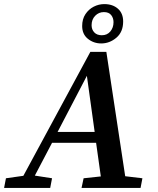

<svg xmlns="http://www.w3.org/2000/svg" viewBox="-68 -917 770 937"><path d="M-48 0 -39 -47 46 -59 373 -664H451L543 -57L627 -47L618 0H330L340 -47L424 -56L401 -220H186L102 -60L186 -47L177 0ZM213 -273H394L356 -547ZM429 -745Q455 -745 470.5 -763.5Q486 -782 486 -809Q486 -829 474.5 -843.5Q463 -858 439 -858Q414 -858 396.5 -840Q379 -822 379 -794Q379 -773 392 -759Q405 -745 429 -745ZM426 -705Q389 -705 361 -727.5Q333 -750 333 -790Q333 -824 349 -848Q365 -872 389.5 -884.5Q414 -897 441 -897Q482 -897 507.5 -874.5Q533 -852 533 -812Q533 -761 500 -733Q467 -705 426 -705Z"/></svg>

Font: Source Serif 4 Semibold
Style: Italic
Weight: 600
Italic angle: -12°
Designer: Frank Grießhammer
Foundry: Adobe
Version: Version 4.005;hotconv 1.1.0;makeotfexe 2.6.0